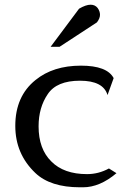

<svg xmlns="http://www.w3.org/2000/svg" viewBox="-20 -785 531 816"><path d="M195 -586H233L392 -690Q405 -707 405 -722Q405 -737 395 -751Q384 -765 365 -765Q345 -765 316 -748ZM443 -69Q399 -45 350 -45Q251 -45 198 -99Q144 -152 144 -248Q144 -328 183 -385Q221 -442 320 -442Q419 -442 437 -381L463 -453Q435 -506 324 -506Q206 -506 131 -445Q45 -376 45 -250Q45 -131 130 -50Q194 11 320 11H333Q404 11 475 -49Z"/></svg>

Font: Sawarabi Mincho
Style: Regular
Weight: 400
Version: Version 1.082; ttfautohint (v1.8.4.7-5d5b)